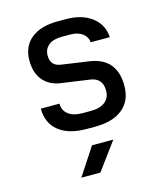

<svg xmlns="http://www.w3.org/2000/svg" viewBox="-118 -647 835 975"><g transform="rotate(-15 300.0 -159.0)"><path d="M278 8Q184 8 132 -34Q80 -76 80 -152H178Q178 -116 204.5 -95.5Q231 -75 278 -75H322Q371 -75 397.5 -96Q424 -117 424 -155Q424 -222 358 -230L210 -251Q151 -260 119 -299.5Q87 -339 87 -402Q87 -476 137 -517Q187 -558 277 -558H321Q405 -558 457 -518Q509 -478 512 -412H412Q410 -440 386 -458.5Q362 -477 321 -477H277Q232 -477 207.5 -457Q183 -437 183 -403Q183 -348 238 -341L377 -321Q520 -302 520 -155Q520 -77 468.5 -34.5Q417 8 322 8ZM188 240 283 95H395L288 240Z"/></g></svg>

Font: JetBrainsMono NFM Medium
Style: Regular
Weight: 500
Monospace: yes
Designer: Philipp Nurullin, Konstantin Bulenkov
Foundry: JetBrains
Version: Version 2.304; ttfautohint (v1.8.4.7-5d5b);Nerd Fonts 3.3.0